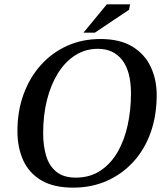

<svg xmlns="http://www.w3.org/2000/svg" viewBox="-20 -848 760 881"><path d="M316 13Q226 13 169.5 -20.5Q113 -54 86.5 -112.5Q60 -171 60 -247Q60 -338 88 -415Q116 -492 167 -549Q218 -606 287.5 -637.5Q357 -669 441 -669Q530 -669 587 -634.5Q644 -600 671.5 -541.5Q699 -483 699 -412Q699 -317 671 -239Q643 -161 591.5 -105Q540 -49 470 -18Q400 13 316 13ZM328 -33Q393 -33 441 -65Q489 -97 520 -151Q551 -205 566 -274.5Q581 -344 581 -419Q581 -520 541 -572Q501 -624 429 -624Q372 -624 325.5 -594.5Q279 -565 246 -512Q213 -459 195.5 -389Q178 -319 178 -237Q178 -178 192 -132Q206 -86 239 -59.5Q272 -33 328 -33ZM415 -698H363L470 -828H577L572 -803Z"/></svg>

Font: STIX Two Text Medium
Style: Italic
Weight: 500
Italic angle: -12°
Designer: Ross Mills, John Hudson & Paul Hanslow, Tiro Typeworks Ltd; with prior portions MicroPress Inc. and Coen Hoffman, Elsevi
Foundry: Tiro Typeworks Ltd
Version: Version 2.13 b171